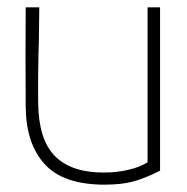

<svg xmlns="http://www.w3.org/2000/svg" viewBox="-20 -490 510 523"><path d="M416 -470V-25Q372 -3 340.5 5Q309 13 265 13Q153 13 102 -42.5Q51 -98 50 -199Q49 -335 50 -470H87L86 -385Q83 -288 84 -210Q85 -110 129.5 -65Q174 -20 262 -20Q300 -20 332 -28Q364 -36 382 -48V-470Z"/></svg>

Font: Kreadon
Style: Regular
Weight: 400
Designer: kohakuno
Foundry: StudioGnu
Version: Version 1.000;Glyphs 3.1.2 (3151)